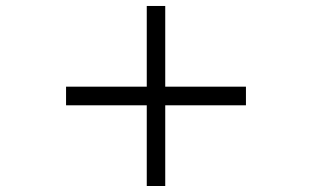

<svg xmlns="http://www.w3.org/2000/svg" viewBox="-20 -620 1040 640"><path d="M530.8 -269V0H469.2V-269H200.2V-331.1H469.2V-600.1H530.8V-331.1H799.8V-269Z"/></svg>

Font: BabelStone Ogham
Style: Regular
Weight: 400
Designer: Andrew West
Foundry: BabelStone
Version: Version 2.02 March 14, 2022